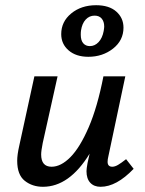

<svg xmlns="http://www.w3.org/2000/svg" viewBox="-20 -711 556 737"><path d="M493 -63Q427 6 366 6Q341 6 326.5 -9.5Q312 -25 312 -54Q312 -63 316 -85L324 -121Q246 6 145 6Q104 6 75 -17Q46 -40 46 -94Q46 -117 54 -152L112 -418H201L144 -162Q138 -132 138 -118Q138 -71 178 -71Q214 -71 250.5 -108Q287 -145 320.5 -222.5Q354 -300 377 -418H461L396 -111Q393 -99 393 -90Q393 -71 411 -71Q421 -71 433 -78Q445 -85 464 -100ZM215 -580Q215 -628 253.5 -659.5Q292 -691 349 -691Q399 -691 426.5 -666.5Q454 -642 454 -605Q454 -556 414 -524.5Q374 -493 319 -493Q272 -493 243.5 -517.5Q215 -542 215 -580ZM378 -592Q380 -604 380 -609Q380 -628 370.5 -639.5Q361 -651 343 -651Q323 -651 309 -636Q295 -621 291 -594Q290 -588 290 -578Q290 -556 299.5 -545Q309 -534 325 -534Q344 -534 358.5 -549.5Q373 -565 378 -592Z"/></svg>

Font: Ysabeau Semibold
Style: Italic
Weight: 600
Italic angle: -12°
Designer: Christian Thalmann (Catharsis Fonts)
Version: Version 0.003